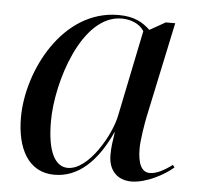

<svg xmlns="http://www.w3.org/2000/svg" viewBox="-45 -592 670 648"><g transform="rotate(5 290.0 -268.0)"><path d="M162 10C242 10 305 -48 352 -151H353C348 -118 345 -100 345 -73C345 -21 375 10 423 10C473 10 535 -24 564 -50L558 -58C528 -36 504 -24 482 -24C455 -24 441 -51 441 -104C441 -131 451 -193 456 -215L524 -535H492L439 -505C413 -529 385 -546 331 -546C141 -546 33 -329 33 -173C33 -69 73 10 162 10ZM205 -17C165 -17 135 -60 135 -169C135 -302 208 -535 343 -535C374 -535 404 -523 419 -499L359 -207C346 -142 276 -17 205 -17Z"/></g></svg>

Font: Noto Serif Display
Style: Italic
Weight: 400
Italic angle: -12°
Designer: Monotype Design Team
Foundry: Monotype Imaging Inc.
Version: Version 2.009